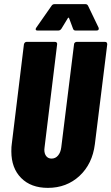

<svg xmlns="http://www.w3.org/2000/svg" viewBox="-20 -903 540 931"><path d="M35 -169Q35 -192 37 -204L96 -688Q97 -693 100.5 -696.5Q104 -700 109 -700H247Q252 -700 255 -696.5Q258 -693 257 -688L196 -188L195 -177Q195 -157 204.5 -145.5Q214 -134 230 -134Q249 -134 261.5 -149Q274 -164 277 -188L339 -688Q339 -693 343 -696.5Q347 -700 352 -700H489Q500 -700 500 -688L440 -204Q428 -108 365.5 -50Q303 8 212 8Q130 8 82.5 -40Q35 -88 35 -169ZM153 -761Q153 -765 156 -769L230 -875Q235 -883 245 -883H394Q403 -883 407 -875L458 -769Q459 -767 459 -764Q459 -755 448 -755H346Q337 -755 334 -764L315 -815Q312 -820 309 -815L278 -764Q272 -755 263 -755H162Q153 -755 153 -761Z"/></svg>

Font: Barlow Condensed ExtraBold
Style: Italic
Weight: 800
Width: 3
Italic angle: -7°
Designer: Jeremy Tribby
Foundry: Tribby Type
Version: Version 1.408